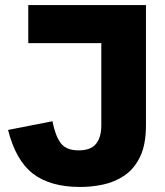

<svg xmlns="http://www.w3.org/2000/svg" viewBox="-20 -723 650 756"><path d="M296.4 13.2Q177.7 13.2 109.9 -39.1Q42 -91.3 11.7 -211.4L186.5 -245.6Q197.8 -188 219.2 -159.4Q240.7 -130.9 289.6 -130.9Q337.4 -130.9 358.2 -156.7Q378.9 -182.6 378.9 -229.5V-553.2H91.3V-703.1H554.7V-229.5Q554.7 -152.8 531.2 -105Q507.8 -57.1 469.5 -31.5Q431.2 -5.9 385.7 3.7Q340.3 13.2 296.4 13.2Z"/></svg>

Font: Schibsted Grotesk ExtraBold
Style: Regular
Weight: 800
Designer: Bakken & Baeck AS, Henrik Kongsvoll
Foundry: Schibsted ASA
Version: Version 1.100; ttfautohint (v1.8.4.7-5d5b);gftools[0.9.25]